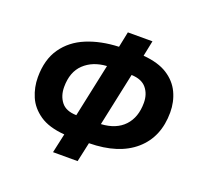

<svg xmlns="http://www.w3.org/2000/svg" viewBox="-127 -867 1069 1020"><g transform="rotate(20 408.0 -357.0)"><path d="M272 10 296 -99Q207 -106 155.5 -141.5Q104 -177 82 -228.5Q60 -280 60 -337Q60 -437 105.5 -502Q151 -567 230 -599.5Q309 -632 410 -636L428 -724H567L549 -636Q634 -629 685.5 -596Q737 -563 761 -512Q785 -461 785 -401Q785 -262 693.5 -182Q602 -102 435 -100L411 10ZM321 -217 385 -518Q306 -513 257.5 -467Q209 -421 209 -336Q209 -286 235.5 -252Q262 -218 321 -217ZM460 -217Q545 -222 590.5 -270.5Q636 -319 636 -401Q636 -450 609 -483Q582 -516 524 -518Z"/></g></svg>

Font: BC Sans
Style: Bold Italic
Weight: 700
Italic angle: -12°
Designer: Monotype Design Team
Province of B.C.
Foundry: Monotype Imaging Inc.
Version: Version 2.000;GOOG;noto-source:20170915:90ef993387c0